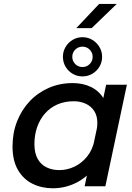

<svg xmlns="http://www.w3.org/2000/svg" viewBox="-20 -974 692 1004"><path d="M256.5 10.5Q198 10.5 150.2 -13Q102.5 -36.5 74 -85.2Q45.5 -134 45.5 -208Q45.5 -278.5 69 -338.8Q92.5 -399 134.8 -444Q177 -489 234.5 -514.2Q292 -539.5 360.5 -539.5Q414 -539.5 456 -519Q498 -498.5 522.5 -458Q547 -417.5 547 -359Q547 -344.5 544.8 -324Q542.5 -303.5 538.5 -289L484 -288.5Q486.5 -296.5 487.8 -309.5Q489 -322.5 489 -331Q489 -368.5 472.5 -393.8Q456 -419 428 -431.8Q400 -444.5 366 -444.5Q318 -444.5 280 -427.8Q242 -411 215.2 -380.5Q188.5 -350 174.2 -309.2Q160 -268.5 160 -220.5Q160 -173.5 177 -143.2Q194 -113 223.5 -98.8Q253 -84.5 290.5 -84.5Q330.5 -84.5 368.5 -102.2Q406.5 -120 434.8 -154.5Q463 -189 473.5 -238L533 -233.5Q516 -153 474 -98.5Q432 -44 375.5 -16.8Q319 10.5 256.5 10.5ZM531 0H422.5L535 -531H643.5ZM411.5 -623.5Q433.5 -623.5 449 -639Q464.5 -654.5 464.5 -677Q464.5 -699 449 -714.5Q433.5 -730 411.5 -730Q389 -730 373.5 -714.5Q358 -699 358 -677Q358 -654.5 373.5 -639Q389 -623.5 411.5 -623.5ZM411.5 -574.5Q383 -574.5 359.8 -588.2Q336.5 -602 322.8 -625.2Q309 -648.5 309 -677Q309 -705 322.8 -728.2Q336.5 -751.5 359.8 -765.5Q383 -779.5 411.5 -779.5Q439.5 -779.5 462.8 -765.5Q486 -751.5 500 -728.2Q514 -705 514 -677Q514 -648.5 500 -625.2Q486 -602 462.8 -588.2Q439.5 -574.5 411.5 -574.5ZM379 -827 498.5 -953.5H590.5L459.5 -827Z"/></svg>

Font: Epilogue Medium
Style: Italic
Weight: 500
Italic angle: -12°
Designer: Tyler Finck
Foundry: Etcetera Type Co
Version: Version 2.112